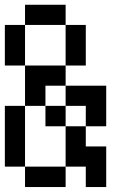

<svg xmlns="http://www.w3.org/2000/svg" viewBox="-20 -712 540 790"><path d="M0 -442.4V-609.4H83V-692.4H250V-609.4H333V-442.4H250V-609.4H83V-442.4H250V-359.4H417V-192.4H333V-276.4H250V-359.4H167V-276.4H250V-192.4H333V-109.4H417V57.6H333V-26.4H250V-192.4H167V-276.4H83V-442.4ZM0 -26.4V-276.4H83V-26.4H250V57.6H83V-26.4Z"/></svg>

Font: KH Dot kagurazaka 12
Style: Regular
Weight: 400
Designer: Original version for X68000 by Keitarou Hiraki (http://hp.vector.co.jp/authors/VA000874/) / TrueType conversion by Homem
Version: Version 1.00.20150527